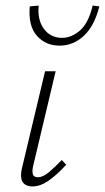

<svg xmlns="http://www.w3.org/2000/svg" viewBox="-20 -666 377 690"><path d="M97 4Q81 4 70 -3Q59 -10 56.5 -25Q54 -40 59 -62L142 -410H180L99 -69Q95 -51 98 -40Q101 -29 116 -29Q134 -29 155 -46.5Q176 -64 202 -91L218 -74Q185 -38 155 -17Q125 4 97 4ZM194 -502Q144 -502 112.5 -537.5Q81 -573 87 -643L119 -646Q114 -594 138 -562Q162 -530 203 -530Q237 -530 267.5 -556.5Q298 -583 313 -646L337 -643Q319 -572 281 -537Q243 -502 194 -502Z"/></svg>

Font: Ysabeau Infant ExtraLight
Style: Italic
Weight: 250
Italic angle: -12°
Designer: Christian Thalmann (Catharsis Fonts)
Version: Version 2.001;gftools[0.9.30]; featfreeze: ss01,ss02,lnum